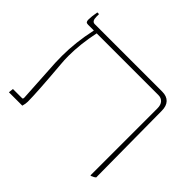

<svg xmlns="http://www.w3.org/2000/svg" viewBox="-150 -842 1044 1044"><g transform="rotate(45 371.5 -320.5)"><path d="M686 -8Q679 -1 661 6H656V-509Q656 -536 643 -550Q630 -564 609 -564H134Q112 -460 112 -369Q112 -336 115 -306Q132 -104 132 -37Q132 -20 126 0H23L26 -28H97Q103 -28 103 -39L88 -292Q87 -310 87 -344Q87 -448 112 -563V-564H68Q57 -564 53 -569Q49 -574 49 -585Q49 -609 56 -647H69V-627Q69 -592 91 -592H610Q645 -592 663.5 -572.5Q682 -553 682 -516Z"/></g></svg>

Font: Noto Serif Hebrew NarrowThin
Style: Regular
Weight: 250
Width: 4
Designer: Monotype Design Team
Foundry: Monotype Imaging Inc.
Version: Version 1.000